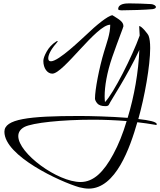

<svg xmlns="http://www.w3.org/2000/svg" viewBox="-20 -863 946 1134"><path d="M698 -802C744 -802 843 -805 881 -809C894 -811 901 -815 901 -822C901 -827 892 -838 869 -839C851 -841 766 -843 743 -843C721 -843 678 -841 678 -809C678 -802 697 -802 698 -802ZM504 251C664 251 748 9 791 -141C827 -137 862 -132 896 -126C899 -126 899 -125 900 -125C904 -125 906 -126 906 -129C906 -144 860 -153 797 -160C834 -290 867 -475 867 -579C867 -611 864 -635 858 -651C854 -663 816 -709 803 -709C802 -709 802 -709 802 -708L805 -653C762 -532 650 -310 600 -260C599 -271 598 -281 598 -293C598 -352 611 -433 643 -526C682 -637 709 -703 709 -708C709 -735 684 -748 644 -773C618 -771 548 -714 489 -657C462 -633 327 -501 281 -501C270 -501 265 -507 265 -519C265 -538 280 -570 309 -603C317 -612 321 -618 321 -620C321 -621 320 -621 319 -621C318 -621 315 -620 312 -618C287 -602 269 -582 256 -559C243 -536 236 -517 236 -503C236 -459 260 -428 289 -428C355 -428 549 -717 631 -717C631 -662 610 -610 595 -559C565 -460 541 -332 541 -281C541 -274 545 -264 554 -253C563 -242 579 -236 603 -236C614 -236 622 -239 625 -248C630 -262 732 -415 803 -568C798 -439 773 -295 734 -167C634 -175 510 -178 449 -178C148 -178 6 -160 6 -85C6 59 337 211 448 243C468 248 487 251 504 251ZM456 212C319 212 88 42 88 -59C88 -82 100 -100 124 -113C172 -138 346 -156 528 -156C596 -156 663 -153 728 -148C706 -74 680 -9 649 48C593 152 533 212 456 212Z"/></svg>

Font: Comforter
Style: Regular
Weight: 400
Designer: Robert E. Leuschke
Foundry: Robert E. Leuschke
Version: Version 1.013; ttfautohint (v1.8.3)